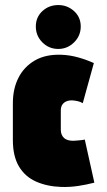

<svg xmlns="http://www.w3.org/2000/svg" viewBox="-20 -729 425 761"><path d="M211 -709Q174 -709 148 -685Q122 -661 122 -624Q122 -587 148 -561Q174 -535 211 -535Q247 -535 273.5 -561Q300 -587 300 -624Q300 -661 273.5 -685Q247 -709 211 -709ZM308 -320 352 -479Q321 -493 288 -502Q255 -511 222 -512Q160 -514 117.5 -489Q75 -464 53 -420.5Q31 -377 31 -320V-174Q31 -110 55 -69.5Q79 -29 122.5 -9.5Q166 10 223 12Q257 13 290 8Q323 3 354 -5L316 -176Q316 -176 312 -175Q308 -174 301 -173.5Q294 -173 286 -172Q278 -171 270 -171Q259 -171 250 -173.5Q241 -176 234.5 -181.5Q228 -187 224.5 -195.5Q221 -204 221 -215V-291Q221 -306 227.5 -315Q234 -324 245 -328Q256 -332 269 -331Q280 -330 290 -327.5Q300 -325 308 -320Z"/></svg>

Font: Advent Pro Black
Style: Regular
Weight: 900
Version: Version 3.000